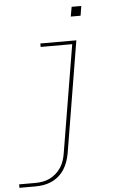

<svg xmlns="http://www.w3.org/2000/svg" viewBox="-67 -737 628 994"><g transform="rotate(-5 246.5 -240.0)"><path d="M-7 215V197H76Q95 197 114 194Q133 191 151 182.5Q169 174 184.5 160.5Q200 147 211 130Q222 113 228 94.5Q234 76 237 57L330 -502H166V-520H353L257 60Q253 81 246 101.5Q239 122 227 141Q215 160 197.5 175Q180 190 160 199Q140 208 118.5 211.5Q97 215 76 215ZM335 -645 344 -695H394L386 -645Z"/></g></svg>

Font: Iosevka SS04 Thin
Style: Italic
Weight: 100
Italic angle: -9°
Monospace: yes
Designer: Belleve Invis
Foundry: Belleve Invis
Version: Version 19.0.0; ttfautohint (v1.8.4)